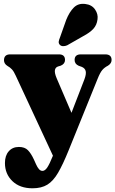

<svg xmlns="http://www.w3.org/2000/svg" viewBox="-20 -752 607 1010"><path d="M341 39Q311 113 285.5 156.8Q260 200.5 229 219.5Q198 238.5 151 238.5Q84.5 238.5 45.2 200.8Q6 163 6 105.5Q6 66.5 26 43.8Q46 21 79.5 21Q110 21 126.8 38Q143.5 55 158.5 87.5L169.5 112Q176.5 128 184.8 137.5Q193 147 203.5 147Q216.5 147 228.5 129.2Q240.5 111.5 258.5 67L63 -353.5Q53 -376 42.8 -387Q32.5 -398 19.5 -405Q1 -416.5 1 -435Q1 -466 34 -466H290Q322 -466 322 -436.5Q322 -416 299.5 -406.5L284.5 -402Q271 -397 268.8 -382.5Q266.5 -368 278 -340.5L356 -158.5L424 -334.5Q434.5 -362.5 430.8 -378Q427 -393.5 409.5 -400.5L394 -406Q372.5 -415.5 372.5 -436.5Q372.5 -466 405.5 -466H533.5Q567 -466 567 -436.5Q567 -418.5 548 -406.5Q530 -397.5 518.2 -383.8Q506.5 -370 493.5 -337.5ZM328.5 -648Q345 -689 368.5 -712.5Q392 -736 429 -731Q463 -727 480 -702.2Q497 -677.5 493 -650.5Q489.5 -620.5 471.2 -600.5Q453 -580.5 418 -562L333 -513.5Q322.5 -509 311.8 -509.2Q301 -509.5 294.5 -516.5Q287.5 -524.5 289 -533.8Q290.5 -543 295 -553.5Z"/></svg>

Font: Fraunces 72pt Soft Black
Style: Regular
Weight: 900
Version: Version 1.000;[b76b70a41]